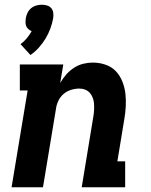

<svg xmlns="http://www.w3.org/2000/svg" viewBox="-20 -793 640 813"><path d="M29 0 97 -410H64V-520H248L235 -442Q246 -461 260.5 -477.5Q275 -494 293.5 -506Q312 -518 332.5 -523Q353 -528 373 -528Q401 -528 427 -519Q453 -510 470.5 -491.5Q488 -473 498 -448Q508 -423 511 -396.5Q514 -370 512.5 -342Q511 -314 506 -286L477 -110H510V0H326L376 -304Q378 -317 378.5 -330Q379 -343 378 -355.5Q377 -368 372.5 -379.5Q368 -391 360 -400Q352 -409 340.5 -413.5Q329 -418 316 -418Q299 -418 281 -412.5Q263 -407 249 -395Q235 -383 227 -366Q219 -349 217 -332L162 0ZM109 -560 67 -606Q82 -617 93.5 -631Q105 -645 114 -661Q107 -664 100.5 -669.5Q94 -675 91 -682.5Q88 -690 88 -698.5Q88 -707 89 -715Q91 -727 96.5 -738.5Q102 -750 111.5 -758Q121 -766 133 -769.5Q145 -773 157 -773Q169 -773 180 -769.5Q191 -766 197.5 -758Q204 -750 205.5 -738.5Q207 -727 205 -715Q201 -693 193 -671.5Q185 -650 173 -630Q161 -610 145 -592Q129 -574 109 -560Z"/></svg>

Font: Iosevka HT Extrabold Extended
Style: Italic
Weight: 800
Width: 7
Italic angle: -9°
Monospace: yes
Designer: Belleve Invis
Foundry: Belleve Invis
Version: Version 32.3.0; ttfautohint (v1.8.4)